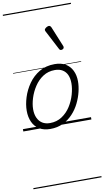

<svg xmlns="http://www.w3.org/2000/svg" viewBox="-150 -1073 889 1636"><g transform="rotate(-10 294.5 -255.0)"><path d="M231 19Q175 19 136.5 -4.5Q98 -28 78.5 -70.5Q59 -113 59 -168Q59 -222 78 -283Q97 -344 135 -398Q173 -452 229.5 -485.5Q286 -519 362 -519Q417 -519 455 -497Q493 -475 513 -434Q533 -393 533 -340Q533 -298 521.5 -250Q510 -202 486.5 -154Q463 -106 426.5 -67Q390 -28 341.5 -4.5Q293 19 231 19ZM237 -31Q296 -31 341 -61Q386 -91 415.5 -137.5Q445 -184 460 -236.5Q475 -289 475 -333Q475 -376 461.5 -406Q448 -436 421 -452.5Q394 -469 355 -469Q297 -469 252.5 -440Q208 -411 177.5 -364.5Q147 -318 131 -266.5Q115 -215 115 -171Q115 -128 129.5 -96.5Q144 -65 171 -48Q198 -31 237 -31ZM438 -628Q434 -628 430 -630Q426 -632 422 -639L334 -808Q332 -812 331.5 -815Q331 -818 331 -822Q333 -828 339.5 -834Q346 -840 355 -844Q364 -848 371 -848Q382 -848 390 -832L461 -659Q463 -655 463 -652Q463 -649 463 -646Q462 -637 454 -632.5Q446 -628 438 -628ZM0 490H589V500H0ZM0 -20H589V0H0ZM0 -505H589V-500H0ZM0 -1010H589V-1000H0Z"/></g></svg>

Font: Playwrite AU VIC Guides
Style: Regular
Weight: 400
Designer: Veronika Burian, José Scaglione
Foundry: TypeTogether
Version: Version 1.003